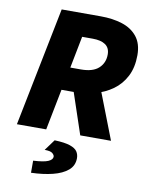

<svg xmlns="http://www.w3.org/2000/svg" viewBox="-96 -720 804 1033"><g transform="rotate(10 306.0 -203.0)"><path d="M26 0 156 -650H370Q435 -650 487 -633.5Q539 -617 569.5 -579Q600 -541 600 -478Q600 -411 575 -362.5Q550 -314 507.5 -283.5Q465 -253 411.5 -238.5Q358 -224 300 -224H230L186 0ZM256 -350H314Q379 -350 410.5 -379Q442 -408 442 -454Q442 -490 417.5 -507Q393 -524 348 -524H290ZM372 0 284 -262 398 -366 540 0ZM146 244V178Q204 175 227.5 164.5Q251 154 251 138Q251 129 240 119.5Q229 110 197 110L241 50Q297 52 326 62Q355 72 365.5 88Q376 104 376 124Q376 165 346 190.5Q316 216 264 229Q212 242 146 244Z"/></g></svg>

Font: Source Sans 3 ExtraLight Black
Style: Italic
Weight: 900
Italic angle: -11°
Version: Version 3.052;hotconv 1.1.0;makeotfexe 2.6.0